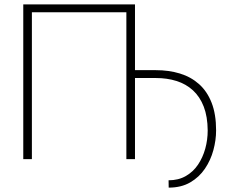

<svg xmlns="http://www.w3.org/2000/svg" viewBox="-20 -731 1057 882"><path d="M600.1 -710.9V0H560.5V-674.8H126.5V0H86.9V-710.9ZM577.6 -372.6V-408.7H695.8Q755.9 -408.7 806.4 -393.3Q856.9 -377.9 894.3 -344.7Q931.6 -311.5 952.1 -259Q972.7 -206.5 972.7 -131.8Q972.7 -87.4 960.2 -41.3Q947.8 4.9 921.4 43.9Q895 83 853.8 106.9Q812.5 130.9 754.9 130.9L754.4 97.2Q799.8 97.2 833.7 77.6Q867.7 58.1 889.6 25.4Q911.6 -7.3 922.9 -48.1Q934.1 -88.9 934.1 -131.8Q933.6 -195.3 916 -241Q898.4 -286.6 866.5 -315.9Q834.5 -345.2 791 -358.9Q747.6 -372.6 695.8 -372.6Z"/></svg>

Font: Roboto ExtraLight
Style: Regular
Weight: 250
Designer: Christian Robertson
Foundry: Google
Version: Version 3.009; 2024